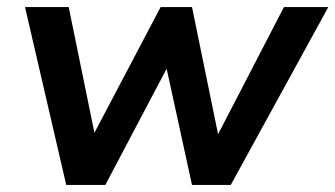

<svg xmlns="http://www.w3.org/2000/svg" viewBox="-20 -525 952 545"><path d="M168 0 51 -505H175L248 -148L436 -505H525L599 -144L786 -505H912L635 0H525L453 -330L279 0Z"/></svg>

Font: Mulish
Style: Bold Italic
Weight: 700
Italic angle: -9°
Designer: Vernon Adams
Foundry: Vernon Adams
Version: Version 3.603; ttfautohint (v1.8.3)